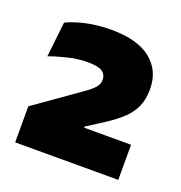

<svg xmlns="http://www.w3.org/2000/svg" viewBox="-76 -779 456 483"><g transform="rotate(20 152.0 -537.5)"><path d="M13.5 -363V-459.5L105 -524Q123 -537 136.8 -546.5Q150.5 -556 158.5 -565.2Q166.5 -574.5 166.5 -585.5V-586.5Q166.5 -599.5 156 -607.2Q145.5 -615 116 -615Q90 -615 62.5 -608.2Q35 -601.5 15.5 -594L26 -688Q46 -698 77 -705Q108 -712 144.5 -712Q214.5 -712 250.5 -683.2Q286.5 -654.5 286.5 -605.5V-602Q286.5 -578 278.5 -559Q270.5 -540 253.8 -523.5Q237 -507 210 -489.5L164 -460V-443L108.5 -457H289.5V-363Z"/></g></svg>

Font: Anek Tamil ExtraBold
Style: Regular
Weight: 800
Designer: Aadarsh Rajan (Tamil), Yesha Goshar (Latin)
Foundry: Ek Type
Version: Version 1.003